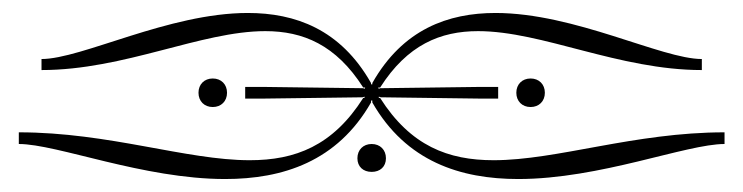

<svg xmlns="http://www.w3.org/2000/svg" viewBox="-20 -379 1145 296"><path d="M798 -214C811 -214 820 -223 820 -236C820 -249 811 -258 798 -258C785 -258 776 -249 776 -236C776 -223 785 -214 798 -214ZM720 -227H748V-245H720C711 -245 575 -243 566 -243L564 -242L563 -244H566C608 -310 659 -331 717 -331C816 -331 934 -271 1062 -271V-288C1000 -288 866 -359 744 -359C671 -359 601 -334 554 -251V-249H552V-251C505 -334 435 -359 362 -359C240 -359 106 -288 44 -288V-271C172 -271 290 -331 389 -331C447 -331 498 -310 540 -244H543L542 -242L540 -243C531 -243 395 -245 386 -245H358V-227H386C395 -227 530 -229 539 -229L542 -230V-228H540C493 -154 435 -132 365 -132C267 -132 148 -175 9 -175V-157C68 -157 201 -103 327 -103C416 -103 500 -130 552 -221V-224H554V-221C606 -130 690 -103 779 -103C905 -103 1038 -157 1097 -157V-175C958 -175 839 -132 741 -132C671 -132 613 -154 566 -228H564V-230L567 -229C576 -229 711 -227 720 -227ZM308 -214C321 -214 330 -223 330 -236C330 -249 321 -258 308 -258C295 -258 286 -249 286 -236C286 -223 295 -214 308 -214ZM553 -114C566 -114 575 -122 575 -135C575 -148 566 -157 553 -157C540 -157 531 -148 531 -135C531 -122 540 -114 553 -114Z"/></svg>

Font: FoglihtenDeH04
Style: Regular
Weight: 500
Version: Version 0.68